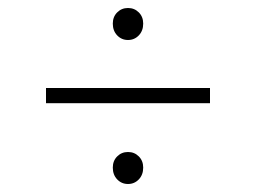

<svg xmlns="http://www.w3.org/2000/svg" viewBox="-20 -569 640 480"><path d="M300 -469Q284 -469 273 -480.5Q262 -492 262 -510Q262 -527 273 -538Q284 -549 300 -549Q316 -549 327 -538Q338 -527 338 -510Q338 -492 327 -480.5Q316 -469 300 -469ZM300 -109Q284 -109 273 -120.5Q262 -132 262 -150Q262 -167 273 -178Q284 -189 300 -189Q316 -189 327 -178Q338 -167 338 -150Q338 -132 327 -120.5Q316 -109 300 -109ZM95 -311V-349H505V-311Z"/></svg>

Font: Source Code Pro ExtraLight Light
Style: Regular
Weight: 300
Monospace: yes
Version: Version 1.018;hotconv 1.0.116;makeotfexe 2.5.65601